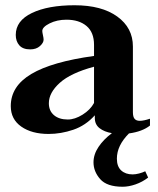

<svg xmlns="http://www.w3.org/2000/svg" viewBox="-20 -500 601 731"><path d="M425 104Q425 134 441.5 149Q458 164 485 164Q496 164 509.5 160.5Q523 157 533 152L544 176Q522 193 496 202Q470 211 447 211Q387 211 361.5 182Q336 153 336 118Q336 88 355 59.5Q374 31 406 7Q377 2 359 -12Q341 -26 341 -51V-61Q306 -22 259 -6Q212 10 165 10Q101 10 61 -18Q21 -46 21 -96Q21 -172 99.5 -218.5Q178 -265 338 -287V-329Q338 -377 309.5 -401Q281 -425 233 -425Q197 -425 169 -411Q141 -397 141 -382Q141 -377 143.5 -366Q146 -355 146 -349Q146 -337 132 -324.5Q118 -312 95 -312Q67 -312 53.5 -327.5Q40 -343 40 -367Q40 -421 101.5 -450.5Q163 -480 264 -480Q367 -480 426.5 -437Q486 -394 486 -323V-73Q486 -55 492.5 -47.5Q499 -40 512 -40Q527 -40 551 -48V-22Q522 1 471 8Q425 54 425 104ZM338 -246Q249 -222 207.5 -184.5Q166 -147 166 -107Q166 -78 185.5 -61.5Q205 -45 238 -45Q265 -45 294.5 -63.5Q324 -82 338 -108Z"/></svg>

Font: Taviraj SemiBold
Style: Regular
Weight: 600
Designer: Katatrad Team
Foundry: CadsonDemak
Version: Version 1.001